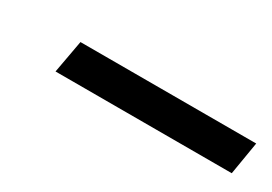

<svg xmlns="http://www.w3.org/2000/svg" viewBox="-14 -774 473 334"><g transform="rotate(30 222.5 -607.0)"><path d="M92 -640H445L434 -574H80Z"/></g></svg>

Font: Sarabun
Style: Bold Italic
Weight: 700
Italic angle: -10°
Designer: Suppakit Chalermlarp | Katatrad Co.,Ltd.
Foundry: Cadson Demak Co.,Ltd.
Version: Version 1.000; ttfautohint (v1.6)